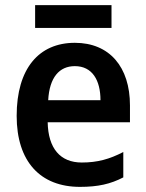

<svg xmlns="http://www.w3.org/2000/svg" viewBox="-20 -719 569 749"><path d="M415 -699H117V-610H415ZM272 -552C132 -552 45 -452 45 -267C45 -89 137 10 292 10C362 10 411 -1 461 -27V-126C407 -98 360 -85 299 -85C215 -85 168 -140 166 -242H487V-308C487 -458 407 -552 272 -552ZM272 -461C340 -461 372 -406 372 -328H168C173 -418 212 -461 272 -461Z"/></svg>

Font: Noto Sans Gurmukhi SemiCondensed SemiBold
Style: Regular
Weight: 600
Width: 4
Designer: Jelle Bosma - Monotype Design Team
Foundry: Monotype Imaging Inc.
Version: Version 2.004